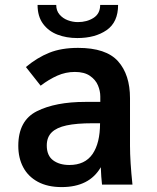

<svg xmlns="http://www.w3.org/2000/svg" viewBox="-20 -752 640 782"><path d="M54.5 -158Q54.5 -261 130.2 -299Q206 -337 327.5 -337H388.5V-359Q388.5 -381.5 379 -404.2Q369.5 -427 346.5 -443Q323.5 -459 285 -459Q247.5 -459 213.2 -443.8Q179 -428.5 145.5 -403L85.5 -479Q131.5 -517.5 180.8 -537.2Q230 -557 298 -557Q412 -557 460.8 -502.5Q509.5 -448 509.5 -352V-158Q509.5 -95 519.5 0H395.5Q392 -30.5 390.5 -71Q344 10 231 10Q174 10 134.2 -11.5Q94.5 -33 74.5 -70.8Q54.5 -108.5 54.5 -158ZM387.5 -250H356.5Q291.5 -250 251 -241.2Q210.5 -232.5 190.5 -212.8Q170.5 -193 170.5 -159.5Q170.5 -118.5 196.2 -99.2Q222 -80 262.5 -80Q326 -80 356.8 -124.5Q387.5 -169 387.5 -250ZM133 -732H209Q209 -708.5 222.5 -692.8Q236 -677 256.2 -669.5Q276.5 -662 297 -662Q334 -662 361 -679.2Q388 -696.5 388 -732H461Q461 -661.5 414.2 -629.2Q367.5 -597 295 -597Q250.5 -597 214 -611Q177.5 -625 155.2 -655.2Q133 -685.5 133 -732Z"/></svg>

Font: JuliaMono
Style: Bold
Weight: 700
Monospace: yes
Designer: cormullion
Foundry: corm
Version: Version 0.055; ttfautohint (v1.8.4)